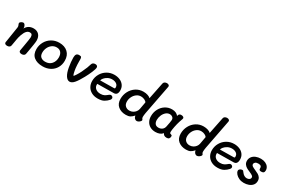

<svg xmlns="http://www.w3.org/2000/svg" viewBox="111 -2149 5074 3453"><g transform="rotate(30 2648.0 -423.0)"><path d="M524 -344Q524 -317 513.5 -251.5Q503 -186 489 -106L478 -45Q474 -24 455.5 -12Q437 0 410 0Q382 0 367 -12.5Q352 -25 355 -45L377 -174Q387 -233 394.5 -279.5Q402 -326 402 -343Q402 -380 389 -397Q376 -414 347 -414Q309 -414 279.5 -382.5Q250 -351 225 -279Q209 -231 200 -178L196 -153Q186 -90 177 -44Q173 -23 155 -11Q137 1 110 1Q81 1 66.5 -11.5Q52 -24 55 -44L60 -73Q94 -273 108 -379Q110 -393 107.5 -404Q105 -415 101 -424.5Q97 -434 95 -438Q90 -446 90 -456Q89 -476 112.5 -491.5Q136 -507 157 -507Q178 -507 194 -482Q202 -470 206.5 -453Q211 -436 210 -426L208 -414Q260 -510 371 -510Q440 -510 482 -466.5Q524 -423 524 -344Z M596 -214Q596 -294 634.5 -364Q673 -434 742.5 -476Q812 -518 900 -518Q1011 -518 1077.5 -456.5Q1144 -395 1144 -283Q1144 -203 1107 -138Q1070 -73 1002 -35.5Q934 2 844 2Q731 2 663.5 -51.5Q596 -105 596 -214ZM1021 -283Q1021 -347 989.5 -384.5Q958 -422 900 -422Q847 -422 805.5 -392Q764 -362 741.5 -314Q719 -266 719 -214Q719 -151 753.5 -122Q788 -93 844 -93Q927 -93 974 -147Q1021 -201 1021 -283Z M1266 -218Q1257 -266 1252 -320Q1247 -374 1247 -413Q1247 -459 1263 -481.5Q1279 -504 1320 -504Q1353 -504 1362.5 -491Q1372 -478 1372 -445V-407Q1372 -332 1379 -269Q1386 -215 1396.5 -173Q1407 -131 1414 -131Q1423 -131 1452 -176.5Q1481 -222 1505 -271Q1540 -346 1555 -383.5Q1570 -421 1581 -461Q1595 -509 1651 -509Q1675 -509 1688.5 -497.5Q1702 -486 1702 -465Q1702 -435 1671 -361.5Q1640 -288 1602 -219Q1542 -108 1496 -55Q1450 -2 1404 -2Q1357 -2 1320.5 -58.5Q1284 -115 1266 -218Z M1751 -217Q1751 -297 1790 -365.5Q1829 -434 1896.5 -474Q1964 -514 2047 -514Q2108 -514 2160 -492Q2212 -470 2243.5 -426Q2275 -382 2275 -321Q2275 -222 2197 -222L1857 -218Q1856 -212 1856 -202Q1856 -153 1893.5 -121.5Q1931 -90 1992 -90Q2041 -90 2071.5 -106Q2102 -122 2137 -152Q2156 -167 2172 -167Q2190 -167 2204.5 -154.5Q2219 -142 2219 -125Q2219 -107 2203 -87Q2170 -49 2121.5 -20.5Q2073 8 1992 8Q1918 8 1863.5 -21.5Q1809 -51 1780 -102Q1751 -153 1751 -217ZM2153 -302Q2168 -302 2172.5 -307Q2177 -312 2177 -326Q2177 -372 2141.5 -397Q2106 -422 2052 -422Q2004 -422 1964 -401Q1924 -380 1899.5 -350.5Q1875 -321 1871 -298Z M2353 -195Q2353 -279 2391 -351.5Q2429 -424 2497 -468Q2565 -512 2650 -512Q2699 -512 2739.5 -498.5Q2780 -485 2799 -464L2869 -810Q2873 -831 2892.5 -843.5Q2912 -856 2937 -856Q2962 -856 2978 -843.5Q2994 -831 2990 -812L2872 -198Q2863 -147 2863 -113Q2863 -98 2866.5 -89.5Q2870 -81 2877.5 -72Q2885 -63 2885 -56Q2885 -44 2872 -29Q2859 -14 2840 -3.5Q2821 7 2803 7Q2778 7 2759 -13.5Q2740 -34 2735 -67Q2699 -26 2665.5 -8.5Q2632 9 2577 9Q2480 9 2416.5 -43Q2353 -95 2353 -195ZM2746 -210 2773 -360Q2764 -382 2729 -399Q2694 -416 2654 -416Q2604 -416 2563.5 -386Q2523 -356 2500 -309Q2477 -262 2477 -211Q2477 -151 2511 -120Q2545 -89 2595 -89Q2633 -89 2665.5 -106Q2698 -123 2719 -151Q2740 -179 2746 -210Z M3483 -63Q3483 -37 3468.5 -19Q3454 -1 3421 -1Q3388 -1 3369.5 -12.5Q3351 -24 3339 -50Q3316 -20 3278 -5Q3240 10 3192 10Q3129 10 3081.5 -16.5Q3034 -43 3008.5 -90.5Q2983 -138 2983 -200Q2983 -281 3018.5 -348Q3054 -415 3116 -454.5Q3178 -494 3254 -494Q3302 -494 3336.5 -477.5Q3371 -461 3388 -435L3393 -452Q3405 -489 3446 -489Q3472 -489 3488.5 -479Q3505 -469 3505 -453Q3505 -442 3490 -403L3477 -365Q3460 -312 3445.5 -240Q3431 -168 3431 -132Q3431 -113 3436 -105.5Q3441 -98 3454 -96Q3470 -92 3476.5 -86.5Q3483 -81 3483 -63ZM3318 -178Q3328 -226 3335.5 -268Q3343 -310 3343 -325Q3343 -360 3319 -379.5Q3295 -399 3263 -399Q3219 -399 3183.5 -368.5Q3148 -338 3128 -290Q3108 -242 3108 -193Q3108 -144 3131 -114.5Q3154 -85 3202 -85Q3246 -85 3277.5 -109Q3309 -133 3318 -178Z M3603 -195Q3603 -279 3641 -351.5Q3679 -424 3747 -468Q3815 -512 3900 -512Q3949 -512 3989.5 -498.5Q4030 -485 4049 -464L4119 -810Q4123 -831 4142.5 -843.5Q4162 -856 4187 -856Q4212 -856 4228 -843.5Q4244 -831 4240 -812L4122 -198Q4113 -147 4113 -113Q4113 -98 4116.5 -89.5Q4120 -81 4127.5 -72Q4135 -63 4135 -56Q4135 -44 4122 -29Q4109 -14 4090 -3.5Q4071 7 4053 7Q4028 7 4009 -13.5Q3990 -34 3985 -67Q3949 -26 3915.5 -8.5Q3882 9 3827 9Q3730 9 3666.5 -43Q3603 -95 3603 -195ZM3996 -210 4023 -360Q4014 -382 3979 -399Q3944 -416 3904 -416Q3854 -416 3813.5 -386Q3773 -356 3750 -309Q3727 -262 3727 -211Q3727 -151 3761 -120Q3795 -89 3845 -89Q3883 -89 3915.5 -106Q3948 -123 3969 -151Q3990 -179 3996 -210Z M4238 -217Q4238 -297 4277 -365.5Q4316 -434 4383.5 -474Q4451 -514 4534 -514Q4595 -514 4647 -492Q4699 -470 4730.5 -426Q4762 -382 4762 -321Q4762 -222 4684 -222L4344 -218Q4343 -212 4343 -202Q4343 -153 4380.5 -121.5Q4418 -90 4479 -90Q4528 -90 4558.5 -106Q4589 -122 4624 -152Q4643 -167 4659 -167Q4677 -167 4691.5 -154.5Q4706 -142 4706 -125Q4706 -107 4690 -87Q4657 -49 4608.5 -20.5Q4560 8 4479 8Q4405 8 4350.5 -21.5Q4296 -51 4267 -102Q4238 -153 4238 -217ZM4640 -302Q4655 -302 4659.5 -307Q4664 -312 4664 -326Q4664 -372 4628.5 -397Q4593 -422 4539 -422Q4491 -422 4451 -401Q4411 -380 4386.5 -350.5Q4362 -321 4358 -298Z M4826 -123Q4825 -134 4826 -141Q4833 -159 4851.5 -170.5Q4870 -182 4892 -182Q4904 -182 4910 -176.5Q4916 -171 4927 -155Q4973 -91 5032 -91Q5064 -91 5085 -106.5Q5106 -122 5106 -148Q5106 -169 5085.5 -183.5Q5065 -198 5021 -217Q4977 -235 4948.5 -252Q4920 -269 4899.5 -297Q4879 -325 4879 -367Q4879 -414 4905.5 -450Q4932 -486 4978 -505Q5024 -524 5081 -524Q5135 -524 5176 -505.5Q5217 -487 5239 -455Q5261 -423 5261 -384Q5261 -353 5246 -338.5Q5231 -324 5196 -324Q5151 -324 5153 -361Q5155 -392 5139.5 -408.5Q5124 -425 5085 -425Q5044 -425 5023.5 -408.5Q5003 -392 5003 -367Q5003 -344 5024 -329.5Q5045 -315 5091 -295Q5134 -277 5162.5 -260.5Q5191 -244 5211 -216Q5231 -188 5231 -147Q5231 -96 5202 -61Q5173 -26 5126 -9Q5079 8 5025 8Q4972 8 4928 -12Q4884 -32 4857 -62.5Q4830 -93 4826 -123Z"/></g></svg>

Font: Mali SemiBold
Style: Italic
Weight: 600
Italic angle: -10°
Version: Version 1.000; ttfautohint (v1.6)